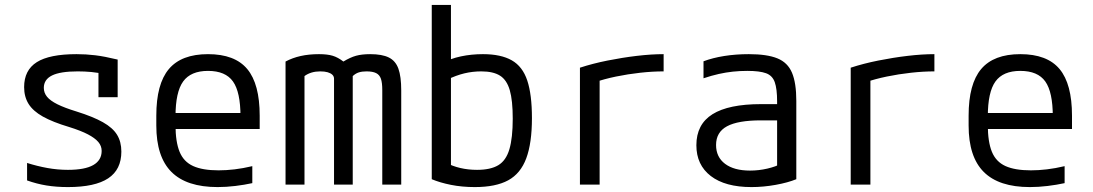

<svg xmlns="http://www.w3.org/2000/svg" viewBox="-20 -750 4440 780"><path d="M256 10Q209 10 169 3.5Q129 -3 90 -17V-88Q131 -75 172.5 -67.5Q214 -60 256 -60Q325 -60 359 -79.5Q393 -99 393 -137Q393 -157 379.5 -173Q366 -189 337.5 -204Q309 -219 261 -234Q194 -254 154 -276.5Q114 -299 96 -328Q78 -357 78 -396Q78 -465 129.5 -497.5Q181 -530 291 -530Q329 -530 366.5 -525.5Q404 -521 458 -508V-355H380V-495L416 -447Q378 -455 351 -457.5Q324 -460 296 -460Q225 -460 191.5 -443.5Q158 -427 158 -393Q158 -373 171 -357Q184 -341 213 -326.5Q242 -312 291 -297Q358 -276 398 -253.5Q438 -231 455.5 -202.5Q473 -174 473 -134Q473 -61 419.5 -25.5Q366 10 256 10Z M864 10Q738 10 676.5 -51.5Q615 -113 615 -240V-280Q615 -409 666 -469.5Q717 -530 825 -530Q934 -530 984.5 -469.5Q1035 -409 1035 -280V-226H657V-291H978L957 -268V-277Q957 -376 926.5 -419Q896 -462 825 -462Q755 -462 724 -419Q693 -376 693 -277V-243Q693 -174 709.5 -133.5Q726 -93 764.5 -75.5Q803 -58 868 -58Q899 -58 933 -62Q967 -66 1005 -75V-6Q973 1 936 5.5Q899 10 864 10Z M1140 0V-500Q1168 -515 1201.5 -522.5Q1235 -530 1276 -530Q1310 -530 1331.5 -523.5Q1353 -517 1375 -500Q1403 -517 1426.5 -523.5Q1450 -530 1484 -530Q1532 -530 1559.5 -516.5Q1587 -503 1598.5 -471Q1610 -439 1610 -383V0H1533V-384Q1533 -414 1527.5 -430Q1522 -446 1508 -453Q1494 -460 1469 -460Q1451 -460 1438 -456Q1425 -452 1413 -441V0H1337V-430Q1337 -440 1330 -446.5Q1323 -453 1311 -456.5Q1299 -460 1281 -460Q1243 -460 1217 -441V0Z M1909 10Q1857 10 1812 1Q1767 -8 1734 -22V-730H1812V-47L1792 -89Q1818 -75 1850 -67.5Q1882 -60 1918 -60Q1973 -60 2004.5 -79Q2036 -98 2049.5 -144Q2063 -190 2063 -268Q2063 -342 2051 -383.5Q2039 -425 2011.5 -442.5Q1984 -460 1935 -460Q1900 -460 1866.5 -452Q1833 -444 1796 -426L1775 -493Q1810 -512 1852.5 -521Q1895 -530 1942 -530Q2015 -530 2059 -505Q2103 -480 2122 -423Q2141 -366 2141 -270Q2141 -169 2118 -107Q2095 -45 2044.5 -17.5Q1994 10 1909 10Z M2336 -475Q2388 -492 2448 -504Q2508 -516 2567 -523Q2626 -530 2676 -530V-460Q2631 -460 2581 -454.5Q2531 -449 2482.5 -439Q2434 -429 2394 -415L2416 -453V0H2336Z M3033 10Q2926 10 2867.5 -35Q2809 -80 2809 -160Q2809 -245 2874.5 -286Q2940 -327 3072 -327H3173V-261H3071Q2978 -261 2933.5 -237Q2889 -213 2889 -161Q2889 -112 2925.5 -84.5Q2962 -57 3027 -57Q3062 -57 3097 -65Q3132 -73 3155 -86L3137 -42V-338Q3137 -389 3127.5 -416Q3118 -443 3092 -452.5Q3066 -462 3016 -462Q2986 -462 2957.5 -459Q2929 -456 2900 -449.5Q2871 -443 2838 -432V-501Q2875 -515 2922 -522.5Q2969 -530 3022 -530Q3096 -530 3138 -513Q3180 -496 3197.5 -454.5Q3215 -413 3215 -340V-22Q3181 -8 3131 1Q3081 10 3033 10Z M3436 -475Q3488 -492 3548 -504Q3608 -516 3667 -523Q3726 -530 3776 -530V-460Q3731 -460 3681 -454.5Q3631 -449 3582.5 -439Q3534 -429 3494 -415L3516 -453V0H3436Z M4164 10Q4038 10 3976.5 -51.5Q3915 -113 3915 -240V-280Q3915 -409 3966 -469.5Q4017 -530 4125 -530Q4234 -530 4284.5 -469.5Q4335 -409 4335 -280V-226H3957V-291H4278L4257 -268V-277Q4257 -376 4226.5 -419Q4196 -462 4125 -462Q4055 -462 4024 -419Q3993 -376 3993 -277V-243Q3993 -174 4009.5 -133.5Q4026 -93 4064.5 -75.5Q4103 -58 4168 -58Q4199 -58 4233 -62Q4267 -66 4305 -75V-6Q4273 1 4236 5.5Q4199 10 4164 10Z"/></svg>

Font: M PLUS Code Latin SemiExpanded
Style: Regular
Weight: 400
Width: 6
Designer: Coji Morishita
Foundry: UNDERFOREST DESIGN
Version: Version 1.002; ttfautohint (v1.8.3)